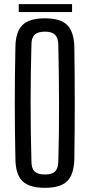

<svg xmlns="http://www.w3.org/2000/svg" viewBox="-20 -895 431 922"><path d="M196 7Q121 7 88 -25Q55 -57 54 -131Q51 -269 51 -400Q51 -531 54 -669Q55 -743 88 -775Q121 -807 196 -807Q270 -807 302.5 -775Q335 -743 337 -669Q339 -530 339 -399.5Q339 -269 337 -131Q335 -57 302.5 -25Q270 7 196 7ZM196 -57Q230 -57 244.5 -71.5Q259 -86 260 -119Q264 -260 263.5 -401.5Q263 -543 260 -681Q259 -714 244 -728.5Q229 -743 196 -743Q162 -743 146.5 -728.5Q131 -714 131 -681Q127 -543 127 -401.5Q127 -260 131 -119Q131 -86 146.5 -71.5Q162 -57 196 -57ZM70 -837V-875H326V-837Z"/></svg>

Font: Big Shoulders Display Medium
Style: Regular
Weight: 500
Designer: Patric King
Foundry: XO Type Co
Version: Version 1.000; ttfautohint (v1.8.2)